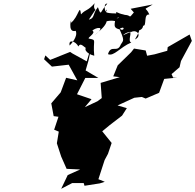

<svg xmlns="http://www.w3.org/2000/svg" viewBox="-20 -1152 1221 1202"><path d="M801 -825 717 -743 689 -674 730 -669 610 -633 617 -538 590 -518 511 -481 553 -531 462 -562 514 -664H596L516 -711L534 -773L556 -877L523 -768L434 -817L419 -827L294 -777L264 -805L256 -781L305 -735L410 -747L464 -649L394 -665L360 -574L301 -505L316 -425L346 -421L319 -340L348 -328L336 -255L363 -172L397 -95L482 -91L404 -56L363 30L432 -6H504L509 11L605 -4L636 -14L596 -30L635 -150L656 -189L679 -257L620 -330L666 -368L744 -428L774 -475L716 -492L821 -540L868 -545L892 -535L976 -571L1008 -658L1088 -666H1064L1054 -688L1104 -731L1113 -770L1181 -896L1167 -936L1030 -857L1027 -834L948 -812L901 -803L892 -836L819 -848ZM818 -1074C781 -1030 807 -1057 761 -1059C740 -1066 745 -1060 708 -1077C706 -1011 677 -981 725 -969C776 -1003 750 -933 720 -986C766 -891 751 -900 736 -873C715 -817 675 -877 656 -813C693 -797 731 -856 802 -886C776 -892 812 -961 788 -943C831 -981 875 -929 825 -905C881 -1002 844 -972 750 -931C789 -973 870 -939 876 -991C901 -987 876 -1067 915 -1061C893 -1115 868 -1081 936 -1124L798 -1097ZM582 -1074C603 -1082 555 -1083 573 -1132C528 -1081 517 -1095 487 -1062C479 -1134 472 -1045 424 -1009C433 -1063 395 -942 454 -959C470 -922 423 -875 416 -867C407 -908 452 -896 471 -861C489 -903 531 -810 537 -867C495 -851 517 -817 570 -803C560 -903 589 -901 538 -910C519 -913 586 -945 558 -960C577 -981 654 -994 570 -930C632 -980 643 -1000 648 -1019C729 -1038 758 -970 705 -1037C762 -1057 677 -1011 723 -1067C652 -1069 630 -1071 648 -1093C644 -1046 619 -1135 652 -1129C607 -1083 615 -1043 593 -1107C557 -1063 575 -1038 536 -1029L578 -1092Z"/></svg>

Font: Hussar Lance
Style: Italic
Weight: 700
Foundry: Cannot Into Space Fonts, PlusOne Fonts
Version: Version 2.27